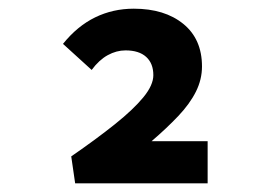

<svg xmlns="http://www.w3.org/2000/svg" viewBox="-20 -794 640 442"><path d="M153 -372 144 -434Q202 -474 244.5 -508Q287 -542 310 -570Q333 -598 333 -621Q333 -648 316.5 -663Q300 -678 269 -678Q248 -678 228 -667Q208 -656 191 -633L125 -693Q158 -734 199 -754Q240 -774 288 -774Q359 -774 402 -739Q445 -704 445 -641Q445 -611 431 -583Q417 -555 390.5 -527Q364 -499 329 -469H458V-372Z"/></svg>

Font: Source Code Pro ExtraBold
Style: Regular
Weight: 800
Monospace: yes
Designer: Paul D. Hunt, Teo Tuominen
Foundry: Adobe Systems Incorporated
Version: Version 1.018;hotconv 1.0.116;makeotfexe 2.5.65601